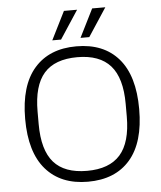

<svg xmlns="http://www.w3.org/2000/svg" viewBox="-60 -941 841 1003"><g transform="rotate(-5 361.0 -440.0)"><path d="M361 10Q219 10 140.5 -80Q62 -170 62 -345Q62 -520 140.5 -610Q219 -700 361 -700Q504 -700 582 -610Q660 -520 660 -345Q660 -170 582 -80Q504 10 361 10ZM361 -47Q478 -47 535 -111.5Q592 -176 592 -312V-378Q592 -514 535 -578.5Q478 -643 361 -643Q243 -643 186.5 -578.5Q130 -514 130 -378V-312Q130 -176 186.5 -111.5Q243 -47 361 -47ZM239 -742 313 -890H382L285 -742ZM387 -742 461 -890H530L433 -742Z"/></g></svg>

Font: Mozilla Text ExtraLight
Style: Regular
Weight: 200
Designer: Studio DRAMA
Foundry: Studio DRAMA
Version: Version 1.000